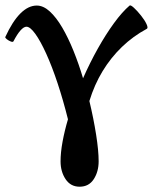

<svg xmlns="http://www.w3.org/2000/svg" viewBox="-20 -436 582 726"><path d="M281 270Q247 270 228 241.5Q209 213 209 174Q209 141 216.5 100Q224 59 237 15Q219 -57 198 -120.5Q177 -184 155 -232.5Q133 -281 113.5 -308Q94 -335 80 -335Q70 -335 57.5 -321Q45 -307 31 -280Q29 -276 21 -279Q13 -282 6 -287.5Q-1 -293 0 -296Q27 -355 57 -385Q87 -415 119 -415Q144 -415 168.5 -392.5Q193 -370 215.5 -331.5Q238 -293 258 -243.5Q278 -194 294 -140Q320 -199 350 -252.5Q380 -306 411 -348.5Q442 -391 470 -415Q474 -418 486.5 -406.5Q499 -395 513 -377.5Q527 -360 534 -345Q541 -330 535 -327Q483 -299 441 -258.5Q399 -218 368 -167Q337 -116 318 -54Q334 13 343.5 73.5Q353 134 353 174Q353 213 334.5 241.5Q316 270 281 270Z"/></svg>

Font: Junicode VF
Style: Regular
Weight: 400
Designer: Peter S. Baker
Version: Version 2.213